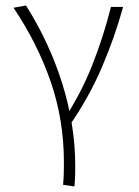

<svg xmlns="http://www.w3.org/2000/svg" viewBox="-20 -435 501 694"><path d="M249 239 208 233Q210 212 210.5 192Q211 172 211 152Q211 -1 163.5 -139Q116 -277 29 -407L74 -415Q114 -352 147 -282Q180 -212 203.5 -138Q227 -64 239.5 12.5Q252 89 252 166Q252 184 251.5 202Q251 220 249 239ZM381 -410H425Q394 -298 347.5 -190Q301 -82 231 19L208 2Q272 -95 313 -198.5Q354 -302 381 -410Z"/></svg>

Font: Ysabeau Office ExtraLight
Style: Regular
Weight: 250
Designer: Christian Thalmann (Catharsis Fonts)
Version: Version 2.001;gftools[0.9.30]; featfreeze: tnum,lnum,ss02